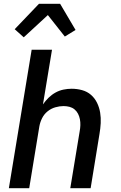

<svg xmlns="http://www.w3.org/2000/svg" viewBox="-20 -999 640 1019"><path d="M27 0 148 -735H256L208 -445Q221 -464 238 -480.5Q255 -497 275 -508Q295 -519 317 -523.5Q339 -528 360 -528Q389 -528 416 -520.5Q443 -513 463 -495.5Q483 -478 495 -453.5Q507 -429 511.5 -401.5Q516 -374 514.5 -345.5Q513 -317 508 -288L461 0H353L403 -303Q406 -319 406.5 -335Q407 -351 404 -366.5Q401 -382 394 -395.5Q387 -409 375.5 -418.5Q364 -428 349 -432Q334 -436 317 -436Q296 -436 273.5 -429.5Q251 -423 232.5 -408Q214 -393 203.5 -372Q193 -351 189 -329L135 0ZM106 -801 58 -844 187 -979H299L381 -840L324 -805L234 -919Z"/></svg>

Font: Iosevka Aile Semibold Oblique
Style: Regular
Weight: 600
Italic angle: -9°
Designer: Belleve Invis
Foundry: Belleve Invis
Version: Version 31.1.0; ttfautohint (v1.8.4)